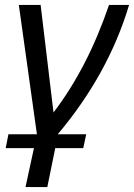

<svg xmlns="http://www.w3.org/2000/svg" viewBox="-20 -542 541 775"><path d="M214 -1V0H328L316 56H203L171 213H83L117 56H3L14 0H129L56 -522H144L196 -88Q334 -269 420 -522H501Q418 -244 214 -1Z"/></svg>

Font: Raleway-v4020 Medium
Style: Italic
Weight: 500
Italic angle: -12°
Designer: Matt McInerney, Pablo Impallari, Rodrigo Fuenzalida
Foundry: Matt McInerney, Pablo Impallari, Rodrigo Fuenzalida
Version: Version 4.020;PS 004.020;hotconv 1.0.88;makeotf.lib2.5.64775